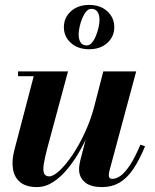

<svg xmlns="http://www.w3.org/2000/svg" viewBox="-20 -750 628 780"><path d="M130.3 10Q86 10 62 -9.9Q38 -29.7 32.6 -63.9Q27.2 -98 38.5 -141L117 -440.5H53.3V-460H256.3L172 -147.5Q161.8 -108.5 157.9 -83.4Q154 -58.3 159 -45.9Q164 -33.5 180 -33.5Q196.5 -33.5 221.6 -56.6Q246.8 -79.8 274.3 -120.4Q301.7 -161 326.1 -214.1Q350.5 -267.2 365.5 -327H380.7Q369.7 -283.5 351.5 -236.5Q333.2 -189.5 309.1 -145.6Q285 -101.7 256.5 -66.5Q228 -31.2 196.1 -10.6Q164.3 10 130.3 10ZM395 10Q346.8 10 324 -10.4Q301.2 -30.8 301.2 -62Q301.2 -70 302.6 -79.8Q304 -89.5 306 -97.5L399.7 -460H533.3L424.5 -56Q423.5 -51.5 422.8 -46.9Q422 -42.3 422 -38.5Q422 -23.3 436 -23.3Q452 -23.3 469.5 -35.5Q487 -47.8 507.3 -78.1Q527.5 -108.5 550.5 -162.3L569.3 -155.8Q545.5 -98.3 520.3 -61.6Q495 -25 464.6 -7.5Q434.3 10 395 10ZM342 -550Q296.3 -550 267.9 -575.8Q239.5 -601.5 239.5 -639.5Q239.5 -678 267.9 -704Q296.3 -730 342 -730Q388 -730 416.1 -704Q444.3 -678 444.3 -639.5Q444.3 -601.5 416.1 -575.8Q388 -550 342 -550ZM332.8 -565.5Q344 -565.5 353.4 -576.5Q362.8 -587.5 369.6 -604.3Q376.5 -621 380.4 -638.6Q384.3 -656.3 384.3 -669.5Q384.3 -688.3 376.6 -701.1Q369 -714 350.5 -714Q339.3 -714 330 -703Q320.8 -692 313.9 -675.1Q307 -658.2 303.3 -640.6Q299.5 -623 299.5 -609.7Q299.5 -591 307 -578.2Q314.5 -565.5 332.8 -565.5Z"/></svg>

Font: Bodoni Moda
Style: Italic
Weight: 400
Italic angle: -13°
Designer: Owen Earl
Foundry: indestructible type
Version: Version 2.005